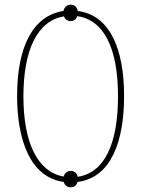

<svg xmlns="http://www.w3.org/2000/svg" viewBox="-20 -769 603 820"><path d="M282 31C298 31 307 22 311 8C457 -10 510 -170 510 -359C510 -562 448 -705 312 -722C309 -738 299 -749 282 -749C265 -749 254 -737 251 -722C124 -703 53 -575 53 -359C53 -176 107 -12 252 8C256 21 266 31 282 31ZM282 -679C297 -679 306 -688 310 -700C424 -684 484 -563 484 -358C484 -156 427 -31 312 -14C308 -29 299 -39 282 -39C266 -39 256 -29 252 -15C138 -35 80 -164 80 -357C80 -553 138 -680 253 -699C258 -687 267 -679 282 -679Z"/></svg>

Font: Noto Sans Mono SemiCondensed Thin
Style: Regular
Weight: 100
Width: 4
Designer: Monotype Design Team
Foundry: Monotype Imaging Inc.
Version: Version 2.014